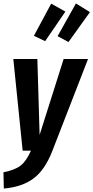

<svg xmlns="http://www.w3.org/2000/svg" viewBox="-41 -871 540 1110"><path d="M261 3Q219 111 153 160.5Q87 210 -19 219L-21 125Q45 112 78 86.5Q111 61 138 0H90L36 -530H175L188 -91L327 -530H468ZM398 -851 479 -801 355 -628 292 -662ZM255 -850 337 -804 220 -633 155 -664Z"/></svg>

Font: Fira Sans Extra Condensed SemiBold
Style: Italic
Weight: 600
Width: 3
Italic angle: -8°
Designer: Carrois Corporate & Edenspiekermann AG
Foundry: Carrois Corporate GbR & Edenspiekermann AG
Version: Version 4.203